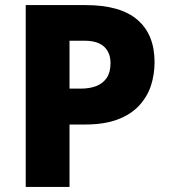

<svg xmlns="http://www.w3.org/2000/svg" viewBox="-20 -734 667 754"><path d="M316 -714Q453 -714 520 -656Q587 -598 587 -490Q587 -442 573 -398.5Q559 -355 527 -320Q495 -285 442.5 -265Q390 -245 313 -245H253V0H81V-714ZM312 -574H253V-386H298Q332 -386 358 -396Q384 -406 399 -428Q414 -450 414 -486Q414 -527 389 -550.5Q364 -574 312 -574Z"/></svg>

Font: Noto Sans Syriac Eastern ExtraBold
Style: Regular
Weight: 800
Designer: Patrick Giasson and the Monotype Design Team
Foundry: Monotype Imaging Inc.
Version: Version 3.001